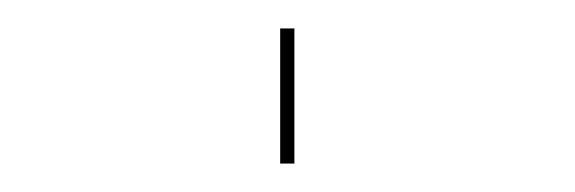

<svg xmlns="http://www.w3.org/2000/svg" viewBox="-20 -425 404 135"><path d="M177 -310V-405H187V-310Z"/></svg>

Font: Bungee Hairline
Style: Regular
Weight: 400
Designer: David Jonathan Ross
Foundry: David Jonathan Ross
Version: Version 1.001;PS 1.0;hotconv 1.0.72;makeotf.lib2.5.5900